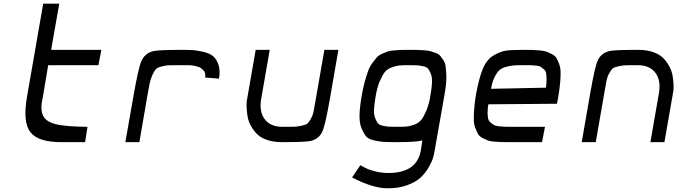

<svg xmlns="http://www.w3.org/2000/svg" viewBox="-20 -770 3748 1040"><path d="M311 0Q185 0 143.5 -55.5Q102 -111 127 -250L214 -750H301L257 -500H529L513 -417H241L212 -244Q197 -183 211.5 -147.5Q226 -112 279.5 -98Q333 -84 454 -83L441 0Z M659 0 704 -256Q730 -403 745 -437Q764 -482 810 -493Q842 -500 965 -500Q1002 -500 1025 -498.5Q1048 -497 1082 -489Q1116 -481 1134.5 -465.5Q1153 -450 1163.5 -419Q1174 -388 1166 -344L1091 -350Q1093 -362 1091 -372Q1089 -382 1082.5 -388.5Q1076 -395 1069 -400.5Q1062 -406 1050.5 -409Q1039 -412 1031 -414Q1023 -416 1010 -416.5Q997 -417 991 -417Q985 -417 973 -417Q961 -417 960 -417H958Q915 -417 896.5 -416.5Q878 -416 855.5 -410Q833 -404 825 -396Q817 -388 806.5 -366Q796 -344 791 -320Q786 -296 778 -250L735 0Z M1507 0Q1461 0 1425.5 -12.5Q1390 -25 1370.5 -45.5Q1351 -66 1338 -90.5Q1325 -115 1321 -139.5Q1317 -164 1316 -184.5Q1315 -205 1316 -218L1318 -230L1365 -500H1441L1394 -230V-229Q1383 -158 1420 -117Q1451 -83 1511 -83Q1554 -83 1573.5 -83.5Q1593 -84 1616 -89.5Q1639 -95 1646.5 -102Q1654 -109 1664.5 -128Q1675 -147 1679 -168Q1683 -189 1690 -230L1737 -500H1813L1765 -224Q1741 -89 1726 -57Q1707 -16 1660 -6Q1629 0 1507 0Z M2201 -500Q2228 -500 2242.5 -499.5Q2257 -499 2279 -497.5Q2301 -496 2312.5 -492.5Q2324 -489 2340.5 -483Q2357 -477 2364.5 -467.5Q2372 -458 2381.5 -444.5Q2391 -431 2393.5 -412Q2396 -393 2397.5 -369Q2399 -345 2396 -314.5Q2393 -284 2386 -247L2334 48Q2331 67 2325 87Q2319 107 2301 138Q2283 169 2257.5 192.5Q2232 216 2186 233Q2140 250 2081 250Q1999 250 1887 191L1932 125Q1957 139 1972 145.5Q1987 152 2018 159.5Q2049 167 2084 167Q2240 167 2260 42L2268 -10Q2242 0 2125 0Q2080 0 2057.5 -1.5Q2035 -3 2004.5 -10Q1974 -17 1961.5 -33Q1949 -49 1937.5 -77Q1926 -105 1927.5 -149.5Q1929 -194 1940 -256Q1947 -296 1956 -328.5Q1965 -361 1974 -385.5Q1983 -410 1996.5 -428Q2010 -446 2020 -458Q2030 -470 2049 -478.5Q2068 -487 2079.5 -491Q2091 -495 2115 -497Q2139 -499 2153 -499.5Q2167 -500 2196 -500Q2199 -500 2201 -500ZM2312 -256Q2319 -296 2320 -324Q2321 -352 2314 -369.5Q2307 -387 2299.5 -397Q2292 -407 2273 -411Q2254 -415 2241.5 -416Q2229 -417 2202 -417Q2199 -417 2197 -417Q2162 -417 2144 -415.5Q2126 -414 2101.5 -405Q2077 -396 2063.5 -378.5Q2050 -361 2036 -327.5Q2022 -294 2014 -244Q2007 -204 2006 -176Q2005 -148 2012 -130.5Q2019 -113 2026.5 -103Q2034 -93 2053 -89Q2072 -85 2084.5 -84Q2097 -83 2124 -83Q2127 -83 2129 -83Q2164 -83 2182 -84.5Q2200 -86 2224.5 -95Q2249 -104 2262.5 -121.5Q2276 -139 2290 -172.5Q2304 -206 2312 -256Z M2740 0Q2711 0 2695 -0.5Q2679 -1 2655.5 -3Q2632 -5 2620 -10Q2608 -15 2592 -23.5Q2576 -32 2569 -45Q2562 -58 2554.5 -77Q2547 -96 2546.5 -121.5Q2546 -147 2548.5 -180.5Q2551 -214 2558 -256Q2574 -345 2595 -396.5Q2616 -448 2654 -470Q2692 -492 2722 -496Q2752 -500 2819 -500Q2849 -500 2866.5 -499.5Q2884 -499 2907.5 -496.5Q2931 -494 2943.5 -489Q2956 -484 2972 -475.5Q2988 -467 2995 -454Q3002 -441 3009 -422.5Q3016 -404 3016.5 -379Q3017 -354 3014 -321Q3011 -288 3004 -247L2997 -208L2625 -205Q2621 -179 2621 -160Q2621 -141 2624 -128Q2627 -115 2637 -106.5Q2647 -98 2655.5 -93Q2664 -88 2682 -86Q2700 -84 2712.5 -83.5Q2725 -83 2750 -83H2932L2916 0ZM2640 -289 2937 -295Q2941 -321 2940.5 -341Q2940 -361 2938 -374Q2936 -387 2925 -395.5Q2914 -404 2907.5 -408.5Q2901 -413 2880.5 -415Q2860 -417 2851 -417Q2842 -417 2815 -417Q2780 -417 2761.5 -415.5Q2743 -414 2719.5 -407.5Q2696 -401 2683 -388Q2670 -375 2658 -350.5Q2646 -326 2640 -289Z M3131 0 3179 -276Q3203 -411 3218 -443Q3237 -484 3284 -494Q3315 -500 3437 -500Q3483 -500 3518.5 -487.5Q3554 -475 3573.5 -454.5Q3593 -434 3606 -409.5Q3619 -385 3623 -360.5Q3627 -336 3628 -315.5Q3629 -295 3628 -282L3626 -270L3579 0H3503L3550 -270V-271Q3561 -342 3524 -383Q3493 -417 3433 -417Q3390 -417 3370.5 -416.5Q3351 -416 3328 -410.5Q3305 -405 3297.5 -398Q3290 -391 3279.5 -372Q3269 -353 3265 -332Q3261 -311 3254 -270L3207 0Z"/></svg>

Font: Hermit LightItalic
Style: Regular
Weight: 300
Italic angle: -10°
Designer: Pablo Caro
Version: Version 2.000;PS 002.000;hotconv 1.0.88;makeotf.lib2.5.64775